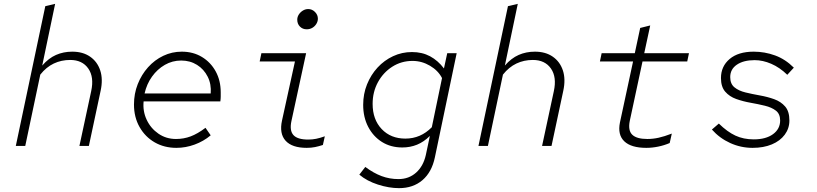

<svg xmlns="http://www.w3.org/2000/svg" viewBox="-20 -757 4240 996"><path d="M62 0 215 -725 266 -737 199 -417Q232 -455 270.5 -472Q309 -489 355 -489Q410 -489 447.5 -463Q485 -437 500 -391.5Q515 -346 502 -286L441 0H392L453 -284Q469 -357 438 -401.5Q407 -446 344 -446Q298 -446 259 -427.5Q220 -409 189 -370L111 0Z M895 10Q832 10 782.5 -18.5Q733 -47 704 -98Q675 -149 675 -215Q675 -271 694.5 -320.5Q714 -370 748 -408Q782 -446 827 -467.5Q872 -489 923 -489Q982 -489 1027.5 -461.5Q1073 -434 1099 -386.5Q1125 -339 1125 -278Q1125 -267 1125 -256Q1125 -245 1123 -231H725Q720 -180 741 -135.5Q762 -91 802 -63.5Q842 -36 893 -36Q933 -36 969 -49.5Q1005 -63 1046 -94L1073 -55Q1036 -24 989.5 -7Q943 10 895 10ZM730 -272H1073Q1077 -320 1057.5 -359Q1038 -398 1002 -420.5Q966 -443 920 -443Q874 -443 835 -420.5Q796 -398 768.5 -359.5Q741 -321 730 -272Z M1571 -605Q1550 -605 1536 -619Q1522 -633 1522 -655Q1522 -669 1530 -681.5Q1538 -694 1551 -702Q1564 -710 1579 -710Q1599 -710 1614 -695Q1629 -680 1629 -660Q1629 -646 1621 -633Q1613 -620 1600 -612.5Q1587 -605 1571 -605ZM1571 10Q1495 10 1461.5 -27Q1428 -64 1443 -132L1510 -438H1327L1336 -481H1568L1492 -130Q1481 -80 1502 -56.5Q1523 -33 1579 -33Q1600 -33 1620 -37Q1640 -41 1665 -50L1655 -5Q1634 2 1614 6Q1594 10 1571 10Z M2050 219Q1998 219 1940.5 200.5Q1883 182 1844 149L1875 109Q1918 141 1959.5 156.5Q2001 172 2047 172Q2101 172 2138.5 138.5Q2176 105 2189 47L2210 -52Q2179 -21 2143.5 -6.5Q2108 8 2067 8Q2007 8 1961.5 -20.5Q1916 -49 1890 -99Q1864 -149 1864 -213Q1864 -270 1884 -319.5Q1904 -369 1938.5 -406.5Q1973 -444 2019 -465.5Q2065 -487 2117 -487Q2170 -487 2211 -465Q2252 -443 2283 -402L2300 -481H2349L2236 59Q2220 136 2171.5 177.5Q2123 219 2050 219ZM2083 -38Q2162 -38 2220 -97L2273 -352Q2253 -391 2210.5 -416Q2168 -441 2120 -441Q2062 -441 2015 -411Q1968 -381 1940.5 -330.5Q1913 -280 1913 -218Q1913 -137 1960 -87.5Q2007 -38 2083 -38Z M2462 0 2615 -725 2666 -737 2599 -417Q2632 -455 2670.5 -472Q2709 -489 2755 -489Q2810 -489 2847.5 -463Q2885 -437 2900 -391.5Q2915 -346 2902 -286L2841 0H2792L2853 -284Q2869 -357 2838 -401.5Q2807 -446 2744 -446Q2698 -446 2659 -427.5Q2620 -409 2589 -370L2511 0Z M3333 10Q3254 10 3218.5 -24Q3183 -58 3196 -122L3264 -438H3092L3101 -481H3273L3301 -612L3353 -625L3322 -481H3554L3545 -438H3313L3247 -130Q3237 -80 3260 -58Q3283 -36 3338 -36Q3367 -36 3396.5 -42.5Q3426 -49 3465 -64L3454 -15Q3426 -3 3394.5 3.5Q3363 10 3333 10Z M3884 10Q3823 10 3768 -15Q3713 -40 3673 -85L3709 -116Q3753 -73 3795 -53.5Q3837 -34 3890 -34Q3953 -34 3990 -61Q4027 -88 4027 -132Q4027 -166 4005 -183Q3983 -200 3948 -208.5Q3913 -217 3873.5 -224Q3834 -231 3799 -243.5Q3764 -256 3742 -281.5Q3720 -307 3720 -352Q3720 -413 3765 -451Q3810 -489 3890 -489Q3947 -489 4000.5 -469.5Q4054 -450 4098 -406L4064 -369Q4025 -407 3981 -426Q3937 -445 3895 -445Q3837 -445 3802.5 -421.5Q3768 -398 3768 -357Q3768 -322 3790 -304Q3812 -286 3847 -277.5Q3882 -269 3921.5 -262Q3961 -255 3996 -242.5Q4031 -230 4053 -204.5Q4075 -179 4075 -132Q4075 -91 4051 -58.5Q4027 -26 3984 -8Q3941 10 3884 10Z"/></svg>

Font: Red Hat Mono
Style: Italic
Weight: 300
Italic angle: -12°
Monospace: yes
Designer: Pentagram, MCKL
Foundry: Pentagram, MCKL
Version: Version 1.023